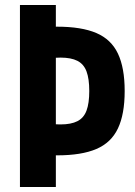

<svg xmlns="http://www.w3.org/2000/svg" viewBox="-20 -750 540 770"><path d="M209 -127Q184 -127 160.5 -128.5Q137 -130 120 -131L168 -255Q179 -254 193.5 -252.5Q208 -251 223 -251Q265 -251 290.5 -264Q316 -277 327 -306.5Q338 -336 338 -385Q338 -434 327 -463.5Q316 -493 290.5 -506Q265 -519 223 -519Q208 -519 193.5 -518Q179 -517 168 -515L120 -639Q137 -641 160.5 -642Q184 -643 209 -643Q307 -643 366.5 -617.5Q426 -592 453 -535Q480 -478 480 -385Q480 -292 453 -235Q426 -178 366.5 -152.5Q307 -127 209 -127ZM60 0V-730H204V0Z"/></svg>

Font: M PLUS Code Latin
Style: Bold
Weight: 700
Designer: Coji Morishita
Foundry: UNDERFOREST DESIGN
Version: Version 1.002; ttfautohint (v1.8.3)